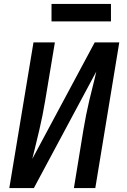

<svg xmlns="http://www.w3.org/2000/svg" viewBox="-20 -949 640 969"><path d="M27 0 149 -735H257L208 -441Q202 -404 194.5 -367Q187 -330 178.5 -293.5Q170 -257 161 -220.5Q152 -184 143 -147L458 -735H582L461 0H353L401 -294Q407 -331 414.5 -368Q422 -405 430.5 -441.5Q439 -478 448.5 -514.5Q458 -551 466 -588L151 0ZM240 -841V-929H540V-841Z"/></svg>

Font: Iosevka Curly SmBdEx
Style: Italic
Weight: 600
Width: 7
Italic angle: -9°
Monospace: yes
Designer: Belleve Invis
Foundry: Belleve Invis
Version: Version 11.1.0; ttfautohint (v1.8.3)